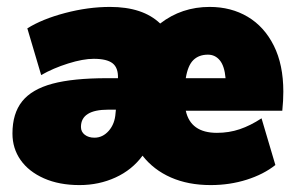

<svg xmlns="http://www.w3.org/2000/svg" viewBox="-20 -526 864 555"><path d="M799 -261Q799 -235 796 -206H517Q531 -142 607 -142Q642 -142 673 -152.5Q704 -163 736 -184L776 -49Q742 -22 693 -6.5Q644 9 589 9Q524 9 474 -13Q424 -35 392 -76Q362 -35 314 -13Q266 9 210 9Q151 9 107 -10.5Q63 -30 39.5 -63.5Q16 -97 16 -140Q16 -198 44 -233Q72 -268 131.5 -284Q191 -300 290 -300H321Q322 -330 305.5 -343Q289 -356 251 -356Q220 -356 177 -342.5Q134 -329 99 -309L59 -444Q102 -471 168.5 -488.5Q235 -506 298 -506Q393 -506 443 -458Q505 -506 586 -506Q648 -506 696 -477.5Q744 -449 771.5 -394Q799 -339 799 -261ZM517 -300H632Q629 -335 615.5 -351.5Q602 -368 581 -368Q555 -368 539 -352.5Q523 -337 517 -300ZM314 -199 315 -209H293Q214 -209 214 -159Q214 -145 225 -136.5Q236 -128 253 -128Q277 -128 294.5 -148Q312 -168 314 -199Z"/></svg>

Font: Nunito Sans Heavy Heavy
Style: Italic
Weight: 400
Italic angle: -4.541°
Designer: Vernon Adams
Foundry: Vernon Adams
Version: Version 2.002